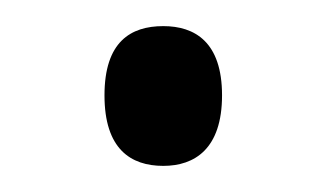

<svg xmlns="http://www.w3.org/2000/svg" viewBox="-20 -430 250 147"><path d="M105 -303C129 -303 150 -316 150 -357C150 -398 129 -410 105 -410C80 -410 60 -398 60 -357C60 -316 80 -303 105 -303Z"/></svg>

Font: Noto Serif Georgian SemiCondensed Light
Style: Regular
Weight: 300
Width: 4
Designer: Monotype Design Team, Akaki Razmadze
Foundry: Google LLC
Version: Version 2.003